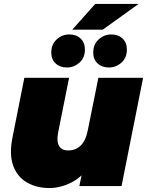

<svg xmlns="http://www.w3.org/2000/svg" viewBox="-20 -940 743 970"><path d="M230 10Q164 10 115.5 -18.5Q67 -47 46.5 -103.5Q26 -160 43 -245L103 -547H329L274 -272Q265 -227 278 -203.5Q291 -180 325 -180Q363 -180 388.5 -205.5Q414 -231 424 -284L477 -547H703L594 0H381L412 -153L438 -111Q399 -48 342.5 -19Q286 10 230 10ZM530 -599Q495 -599 473 -619.5Q451 -640 451 -674Q451 -716 478.5 -741Q506 -766 542 -766Q577 -766 599 -745.5Q621 -725 621 -690Q621 -648 593.5 -623.5Q566 -599 530 -599ZM318 -599Q283 -599 261 -619.5Q239 -640 239 -674Q239 -716 266.5 -741Q294 -766 330 -766Q365 -766 387 -745.5Q409 -725 409 -690Q409 -648 381.5 -623.5Q354 -599 318 -599ZM345 -790 461 -920H680L499 -790Z"/></svg>

Font: Montserrat Thin Black
Style: Italic
Weight: 900
Italic angle: -11.3°
Version: Version 9.000